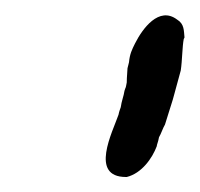

<svg xmlns="http://www.w3.org/2000/svg" viewBox="-20 -666 266 256"><path d="M138 -513C130 -490 99 -430 148 -430H149C169 -435 183 -455 189 -471C189 -473 191 -477 192 -483C195 -488 197 -495 200 -500L205 -516C207 -523 210 -531 212 -539L221 -572C223 -585 223 -604 225 -614L226 -616C225 -625 226 -634 216 -640C192 -658 170 -628 160 -608C156 -600 153 -594 152 -583L150 -575C150 -571 149 -564 149 -556C148 -551 148 -550 147 -548L146 -545C145 -538 142 -531 141 -523C140 -520 139 -518 138 -513Z"/></svg>

Font: Scribbler
Style: BdIta
Weight: 700
Designer: Mew Too
Foundry: Cannot Into Space Fonts
Version: Version 1.001